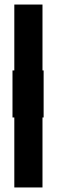

<svg xmlns="http://www.w3.org/2000/svg" viewBox="-20 -680 250 845"><path d="M43 145V-163H35V-370H43V-660H167V-370H172V-163H167V145Z"/></svg>

Font: Bricolage Grotesque 48pt Bricolage Grotesque 48pt Regular
Style: Bold
Weight: 700
Designer: Mathieu Triay
Foundry: Atelier Triay
Version: Version 1.000; ttfautohint (v1.8.4.7-5d5b);gftools[0.9.32]